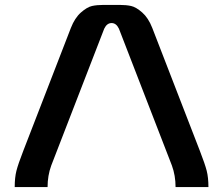

<svg xmlns="http://www.w3.org/2000/svg" viewBox="-20 -763 910 783"><path d="M405 -646 189 -88Q174 -47 174 0H40Q40 -39 47 -66.5Q54 -94 75 -148L269 -649Q285 -690 310 -712Q335 -734 355 -738.5Q375 -743 403 -743H467Q495 -743 515 -738.5Q535 -734 560 -712Q585 -690 601 -649L795 -148Q816 -94 823 -66.5Q830 -39 830 0H696Q696 -47 681 -88L465 -646Q454 -669 435 -669Q416 -669 405 -646Z"/></svg>

Font: Aneo
Style: Regular
Weight: 400
Designer: Anastasios Pappas
Foundry: Anastasios Pappas
Version: Version 1.000